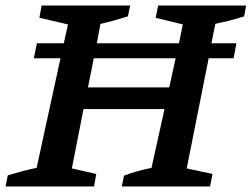

<svg xmlns="http://www.w3.org/2000/svg" viewBox="-26 -672 907 692"><path d="M-6 0 2 -40Q32 -49 56.5 -55.5Q81 -62 106 -67L192 -462H96L107 -516H204L219 -584L116 -608L124 -652H443L435 -613Q406 -604 382.5 -597.5Q359 -591 336 -586L323 -516H619L633 -584L535 -608L544 -652H861L854 -613Q822 -603 798 -597Q774 -591 750 -586L736 -516H826L816 -462H726L647 -65L740 -45L731 0H413L421 -39Q447 -49 471.5 -55.5Q496 -62 520 -67L567 -279H275L233 -65L321 -45L313 0ZM291 -357H584L607 -462H312Z"/></svg>

Font: Piazzolla SC SemiBold
Style: Italic
Weight: 600
Italic angle: -11.3°
Designer: Juan Pablo del Peral
Foundry: Huerta Tipografica
Version: Version 1.330